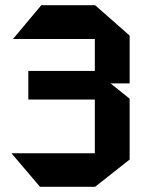

<svg xmlns="http://www.w3.org/2000/svg" viewBox="-20 -719 574 739"><path d="M31 -569V-570L139 -699H345V-569ZM134 0 25 -128V-129H345V0ZM89 -336V-446H345V-336ZM345 -398V-699H346L479 -582V-398ZM345 0V-446H346L479 -339V-105L346 0Z"/></svg>

Font: Foldit SemiBold
Style: Regular
Weight: 600
Version: Version 1.003